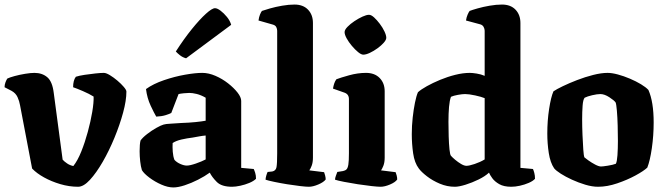

<svg xmlns="http://www.w3.org/2000/svg" viewBox="-28 -820 2928 843"><path d="M315 0Q276 0 237 -11.5Q198 -23 165.5 -41Q133 -59 113 -80L60 -358Q57 -376 49 -393.5Q41 -411 23 -421L-8 -437Q-8 -448 -4 -458.5Q0 -469 4 -475Q14 -480 36 -486Q58 -492 82.5 -496Q107 -500 123 -500Q157 -500 179.5 -481Q202 -462 208 -412L247 -119Q254 -111 266.5 -102.5Q279 -94 294 -91Q313 -115 329 -155Q345 -195 357.5 -241Q370 -287 377 -328.5Q384 -370 383 -396Q364 -408 336 -420Q308 -432 293 -437Q293 -467 305 -483Q320 -488 344 -491.5Q368 -495 391 -497.5Q414 -500 428 -500Q438 -500 454.5 -490Q471 -480 487.5 -466Q504 -452 515.5 -438.5Q527 -425 527 -418Q527 -379 512.5 -325.5Q498 -272 474.5 -215Q451 -158 423 -109.5Q395 -61 367 -30.5Q339 0 315 0Z M733 3Q709 3 680.5 -9.5Q652 -22 628 -40Q604 -58 595 -73Q590 -89 587.5 -112Q585 -135 585 -156Q585 -187 589 -203Q598 -216 618 -231.5Q638 -247 658.5 -258.5Q679 -270 690 -273Q699 -276 722 -277Q745 -278 768 -280Q801 -281 830.5 -284Q860 -287 875 -290V-391Q854 -403 835.5 -407.5Q817 -412 803 -412Q794 -412 779 -410.5Q764 -409 756 -407L724 -324Q717 -320 699.5 -314.5Q682 -309 658 -308Q649 -323 633.5 -356Q618 -389 613 -429Q645 -452 692 -468Q739 -484 784.5 -492Q830 -500 860 -500Q888 -500 918 -487Q948 -474 973.5 -454Q999 -434 1015 -413.5Q1031 -393 1031 -377V-83L1086 -78Q1089 -72 1092.5 -61Q1096 -50 1096 -35Q1086 -25 1067 -17Q1048 -9 1027 -4.5Q1006 0 991 0Q945 0 924 -21Q903 -42 893 -62Q871 -46 841.5 -31Q812 -16 783 -6.5Q754 3 733 3ZM792 -93Q806 -93 832 -102Q858 -111 875 -120V-225Q862 -224 848.5 -221.5Q835 -219 818 -216Q793 -213 769 -207.5Q745 -202 730 -192Q729 -175 730.5 -154Q732 -133 738 -118Q748 -107 764 -100Q780 -93 792 -93ZM789 -564Q774 -568 762 -577.5Q750 -587 744 -594Q780 -650 814.5 -692.5Q849 -735 876 -759.5Q903 -784 916 -784Q926 -784 940.5 -773Q955 -762 968.5 -745.5Q982 -729 987 -711Z M1328 0Q1316 0 1290 -3Q1264 -6 1233 -11Q1202 -16 1176 -21.5Q1150 -27 1138 -31Q1138 -38 1141 -48.5Q1144 -59 1147 -65L1167 -67Q1183 -70 1186 -86Q1189 -102 1189 -147V-685Q1189 -693 1185 -701Q1181 -709 1170 -712L1107 -730Q1109 -745 1113.5 -756Q1118 -767 1122 -772Q1133 -776 1157.5 -783Q1182 -790 1211 -795Q1240 -800 1265 -800Q1303 -800 1324.5 -777.5Q1346 -755 1346 -719V-128Q1346 -107 1340.5 -92.5Q1335 -78 1330 -72L1395 -64Q1397 -59 1399.5 -49.5Q1402 -40 1402 -32Q1393 -20 1369.5 -10Q1346 0 1328 0Z M1643 0Q1631 0 1603.5 -3Q1576 -6 1543.5 -11Q1511 -16 1483 -21.5Q1455 -27 1443 -31Q1443 -38 1446.5 -47.5Q1450 -57 1453 -65L1478 -69Q1488 -71 1493.5 -76.5Q1499 -82 1501.5 -97.5Q1504 -113 1504 -147V-385Q1504 -406 1485 -413L1434 -431Q1436 -443 1439.5 -453.5Q1443 -464 1449 -472Q1467 -479 1505 -489.5Q1543 -500 1579 -500Q1617 -500 1639 -477.5Q1661 -455 1661 -419V-128Q1661 -106 1655 -91.5Q1649 -77 1645 -72L1709 -64Q1711 -59 1713.5 -50Q1716 -41 1716 -32Q1708 -20 1684.5 -10Q1661 0 1643 0ZM1567 -580Q1558 -580 1544.5 -591Q1531 -602 1517 -618.5Q1503 -635 1494 -651.5Q1485 -668 1485 -679Q1485 -689 1497.5 -702Q1510 -715 1528 -727Q1546 -739 1563.5 -747Q1581 -755 1592 -755Q1602 -755 1614.5 -743.5Q1627 -732 1639.5 -715.5Q1652 -699 1660 -682Q1668 -665 1668 -654Q1668 -645 1657 -632.5Q1646 -620 1629.5 -608Q1613 -596 1596 -588Q1579 -580 1567 -580Z M1969 0Q1935 0 1903 -13.5Q1871 -27 1846.5 -46Q1822 -65 1811 -80Q1792 -105 1786 -146.5Q1780 -188 1780 -231Q1780 -268 1784 -304Q1788 -340 1794 -369.5Q1800 -399 1807 -415Q1820 -427 1846 -441.5Q1872 -456 1904.5 -469.5Q1937 -483 1971 -491.5Q2005 -500 2035 -500Q2046 -500 2065 -497Q2084 -494 2100 -487V-685Q2100 -693 2095.5 -701.5Q2091 -710 2081 -713L2018 -730Q2020 -744 2025 -755.5Q2030 -767 2034 -772Q2044 -776 2068.5 -783Q2093 -790 2122 -795Q2151 -800 2176 -800Q2214 -800 2235.5 -777.5Q2257 -755 2257 -719V-83L2312 -78Q2315 -72 2318 -60.5Q2321 -49 2321 -35Q2312 -25 2293.5 -17Q2275 -9 2254.5 -4.5Q2234 0 2217 0Q2184 0 2164 -11.5Q2144 -23 2133.5 -37.5Q2123 -52 2119 -62Q2102 -46 2073.5 -32Q2045 -18 2016 -9Q1987 0 1969 0ZM2020 -92Q2032 -92 2056 -100Q2080 -108 2100 -120V-389Q2086 -395 2058.5 -401Q2031 -407 2014 -407Q2002 -407 1982.5 -403.5Q1963 -400 1952 -395Q1946 -379 1943.5 -350.5Q1941 -322 1941 -285Q1941 -254 1942 -221Q1943 -188 1945.5 -164Q1948 -140 1952 -136Q1958 -129 1970.5 -118.5Q1983 -108 1996.5 -100Q2010 -92 2020 -92Z M2598 0Q2572 0 2542 -9Q2512 -18 2483.5 -31Q2455 -44 2434 -57.5Q2413 -71 2405 -81Q2388 -106 2381.5 -148Q2375 -190 2375 -234Q2375 -290 2383 -342Q2391 -394 2402 -419Q2415 -428 2443 -441.5Q2471 -455 2506 -468.5Q2541 -482 2576.5 -491Q2612 -500 2640 -500Q2659 -500 2685 -493Q2711 -486 2738 -474.5Q2765 -463 2786.5 -450Q2808 -437 2819 -425Q2842 -373 2842 -282Q2842 -225 2834 -169.5Q2826 -114 2814 -84Q2798 -69 2762 -49.5Q2726 -30 2682 -15Q2638 0 2598 0ZM2611 -89Q2618 -89 2640.5 -92.5Q2663 -96 2676 -101Q2681 -110 2683 -138.5Q2685 -167 2685 -201Q2685 -231 2684 -268Q2683 -305 2680.5 -334Q2678 -363 2675 -370Q2669 -379 2647.5 -393Q2626 -407 2608 -407Q2594 -407 2572.5 -402Q2551 -397 2539 -391Q2532 -383 2530 -356Q2528 -329 2528 -296Q2528 -264 2529.5 -227.5Q2531 -191 2533 -163Q2535 -135 2538 -129Q2541 -126 2555 -116Q2569 -106 2585 -97.5Q2601 -89 2611 -89Z"/></svg>

Font: Texturina ExtraBold
Style: Regular
Weight: 800
Designer: Guillermo Torres Carreño
Foundry: Omnibus-Type
Version: Version 1.002; ttfautohint (v1.8.3)